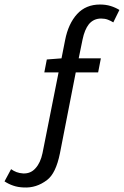

<svg xmlns="http://www.w3.org/2000/svg" viewBox="-72 -744 548 849"><path d="M193 -66 263 -424H362L374 -486H276L293 -569Q302 -613 321 -637Q342 -662 375 -662Q392 -662 405 -657Q418 -652 429 -645L456 -700Q438 -711 417 -717.5Q396 -724 370 -724Q308 -724 269 -682Q230 -639 216 -567L200 -486L135 -481L124 -424H187L116 -67Q107 -24 85 0Q64 24 31 23Q14 22 1 17Q-12 12 -23 4L-52 58Q-34 70 -13 77Q7 84 33 85Q89 88 136 52Q175 23 193 -66Z"/></svg>

Font: Matigon Symbol
Style: Regular
Weight: 400
Designer: Paul D. Hunt
Foundry: Adobe Systems Incorporated
Version: Version 2.021;PS 2.000;hotconv 1.0.86;makeotf.lib2.5.63406